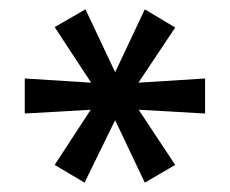

<svg xmlns="http://www.w3.org/2000/svg" viewBox="-20 -737 492 411"><path d="M161 -346 97 -384 182 -514 191 -503 33 -494V-569L191 -559L183 -548L97 -679L163 -717L230 -575H223L290 -717L355 -678L269 -549L260 -559L419 -569V-494L261 -503L269 -514L355 -384L290 -346L223 -487H230Z"/></svg>

Font: Nunito Sans 10pt SemiCondensed SemiBold
Style: Regular
Weight: 600
Width: 4
Designer: Vernon Adams
Foundry: Vernon Adams
Version: Version 3.101;gftools[0.9.27]